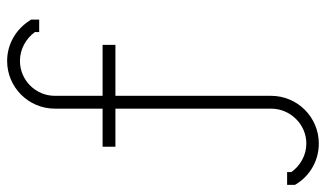

<svg xmlns="http://www.w3.org/2000/svg" viewBox="-208 -493 915 539"><g transform="rotate(-90 249.5 -223.5)"><path d="M250 80V-357H393V-393H250V-527C250 -581 294 -625 348 -625C381 -625 411 -608 429 -583V-571H464V-594L461 -598C437 -636 395 -661 348 -661C274 -661 214 -601 214 -527V-393H107V-357H214V80C214 134 170 179 116 179C83 179 54 162 36 137V125H0V147L3 152C27 190 69 214 116 214C190 214 250 154 250 80Z"/></g></svg>

Font: Rawengulk
Style: Regular
Weight: 400
Version: Version 0.9